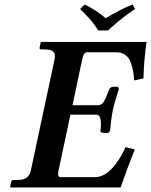

<svg xmlns="http://www.w3.org/2000/svg" viewBox="-20 -832 670 852"><path d="M416 -696.8Q389.2 -741.2 335.4 -792L355.5 -812Q410.2 -785.6 448.7 -751Q513.7 -790.5 568.4 -812L579.1 -792Q521.5 -754.4 459 -696.8ZM26.9 0 24.4 -2 29.3 -23.9Q31.2 -32.7 39.1 -33.2H53.2Q83 -33.2 97.7 -43.2Q112.3 -53.2 117.2 -77.1L222.2 -568.8Q227.1 -592.8 216.6 -602.8Q206.1 -612.8 176.3 -612.8H162.1Q154.3 -612.8 155.8 -621.1L160.6 -644L164.6 -646H630.4Q618.2 -561.5 616.7 -483.9L575.2 -475.1Q573.7 -499 570.6 -516.8Q567.4 -534.7 559.6 -555.9Q551.8 -577.1 535.4 -588.6Q519 -600.1 495.6 -600.1H365.7Q351.6 -600.1 345.2 -570.8L301.8 -365.2H414.6Q431.2 -365.2 440.9 -381.3Q450.7 -397.5 464.8 -436Q465.3 -437.5 466.8 -439.5Q468.3 -441.4 470.5 -443.1Q472.7 -444.8 476.1 -445.8Q479.5 -446.8 482.9 -446.8H503.9L507.8 -437Q488.8 -380.9 481 -344.2Q473.6 -310.5 468.3 -251L460.4 -242.2H439.5Q432.6 -242.2 428.7 -245.4Q424.8 -248.5 425.8 -252Q429.7 -282.7 426 -303Q422.4 -323.2 405.8 -323.2H292.5L239.7 -75.2Q233.4 -46.4 247.6 -45.9H400.9Q439.9 -45.9 475.3 -82.8Q510.7 -119.6 537.1 -179.2L578.1 -168.9Q543.5 -82.5 515.1 0Z"/></svg>

Font: Linux Libertine Slanted
Style: Semibold Slanted
Weight: 600
Designer: Philipp H. Poll
Foundry: Philipp H. Poll
Version: Version 5.1.1